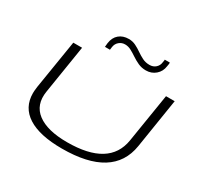

<svg xmlns="http://www.w3.org/2000/svg" viewBox="-190 -1158 1448 1399"><g transform="rotate(30 534.0 -458.0)"><path d="M488 10Q301 10 202.5 -52.5Q104 -115 104 -235Q104 -245 105 -257.5Q106 -270 109 -292L175 -700H249L184 -293Q165 -174 248 -111.5Q331 -49 498 -49Q850 -49 889 -290L955 -700H1028L962 -284Q915 10 488 10ZM390 -789Q390 -792 389.5 -789Q389 -786 389 -784.5Q389 -783 390 -790Q390 -793 391 -801Q392 -809 393 -822Q400 -872 432 -899Q464 -926 513 -926Q545 -926 572 -912.5Q599 -899 624 -881.5Q649 -864 676 -850.5Q703 -837 736 -837Q767 -837 787.5 -855.5Q808 -874 811 -902Q814 -916 814 -919Q814 -922 814 -926H857Q857 -919 856.5 -914Q856 -909 853 -893Q847 -847 813.5 -818Q780 -789 733 -789Q697 -789 667.5 -802.5Q638 -816 612 -833.5Q586 -851 561 -864.5Q536 -878 509 -878Q481 -878 460 -860Q439 -842 435 -813Q433 -797 432 -789Q431 -778 431 -779.5Q431 -781 431.5 -786Q432 -791 432 -789ZM390 -790 389 -786Q390 -788 390 -790Z"/></g></svg>

Font: Georama ExtraExtended Light
Style: Italic
Weight: 300
Width: 8
Italic angle: -9°
Designer: Jean-Baptiste Levee
Foundry: Production Type
Version: Version 1.000